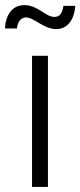

<svg xmlns="http://www.w3.org/2000/svg" viewBox="-63 -735 316 755"><path d="M63 0H125.5V-515.6H63ZM158.2 -620.6C201.7 -620.6 229 -656.2 232.9 -711.9H186.5C181.6 -681.2 170.9 -668.5 150.9 -668.5C115.7 -668.5 86.4 -714.8 32.7 -714.8C-15.1 -714.8 -41 -675.8 -43.5 -623H3.9C5.4 -646 17.6 -666.5 39.6 -666.5C70.8 -666.5 108.4 -620.6 158.2 -620.6Z"/></svg>

Font: Raveo Display Display Light
Style: Regular
Weight: 300
Designer: Jakub Foglar, Rasmus Andersson (Inter)
Foundry: Jakubfoglar.com
Version: Version 1.100;Glyphs 3.2.3 (3260)